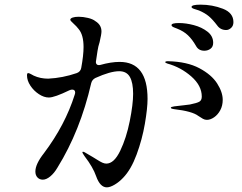

<svg xmlns="http://www.w3.org/2000/svg" viewBox="-20 -815 1040 825"><path d="M983 -720Q983 -704 973 -695Q963 -686 952 -686Q927 -686 913 -706Q894 -731 877.5 -745Q861 -759 835 -770Q827 -773 819.5 -775Q812 -777 807.5 -779.5Q803 -782 803 -785Q803 -795 842 -795Q892 -795 937.5 -777.5Q983 -760 983 -720ZM614 -390Q614 -350 602.5 -283Q591 -216 567 -151Q543 -86 509 -51Q492 -33 472.5 -21.5Q453 -10 439 -10Q410 -10 393 -58Q380 -96 344 -143Q334 -157 334 -161Q334 -163 337 -163Q341 -163 356 -153.5Q371 -144 379 -140Q386 -136 398.5 -128Q411 -120 420 -116Q429 -112 437 -112Q470 -112 496.5 -167Q523 -222 537.5 -294.5Q552 -367 552 -412Q552 -460 538 -484.5Q524 -509 492 -509Q454 -509 390 -480Q376 -473 372 -458Q325 -253 227 -95Q213 -71 196 -57Q179 -43 164 -43Q150 -43 141 -52.5Q132 -62 132 -78Q132 -110 169 -157Q260 -278 301 -408Q303 -414 303 -417Q303 -430 290 -430Q285 -430 278 -427Q214 -396 190 -396Q169 -396 147 -410.5Q125 -425 110.5 -447Q96 -469 96 -491Q96 -501 101 -501Q105 -501 113 -496.5Q121 -492 125 -490Q153 -477 187 -477Q249 -480 310 -501Q326 -507 329 -523Q339 -577 339 -613Q339 -665 318 -690Q309 -702 295.5 -714Q282 -726 282 -730Q282 -736 292 -739.5Q302 -743 318 -743Q337 -743 358 -738Q379 -733 390 -724Q416 -708 416 -680Q416 -668 408 -634Q402 -616 399 -596L393 -556L392 -549Q392 -541 397 -537.5Q402 -534 411 -536Q457 -549 494 -549Q614 -549 614 -390ZM717 -707Q717 -716 749 -716Q779 -716 813 -707Q847 -698 871.5 -679Q896 -660 896 -631Q896 -614 884.5 -605.5Q873 -597 858 -597Q833 -597 822 -618Q806 -646 787.5 -663.5Q769 -681 741 -692Q736 -694 729.5 -696.5Q723 -699 720 -701.5Q717 -704 717 -707ZM937 -386Q937 -361 926.5 -341.5Q916 -322 900 -311Q884 -300 869 -300Q860 -300 852 -304.5Q844 -309 832 -317Q806 -337 728 -346Q714 -348 714 -352Q714 -356 729 -358L772 -363L796 -366Q826 -372 836.5 -378Q847 -384 847 -400Q847 -447 802 -486.5Q757 -526 699 -542Q690 -545 690 -548Q690 -552 702 -552Q784 -550 836.5 -522Q889 -494 913 -456.5Q937 -419 937 -386Z"/></svg>

Font: Shippori Mincho B1 Medium
Style: Regular
Weight: 500
Designer: FONTDASU
Foundry: FONTDASU / Google Inc. / but / Adobe
Version: Version 3.110; ttfautohint (v1.8.3)